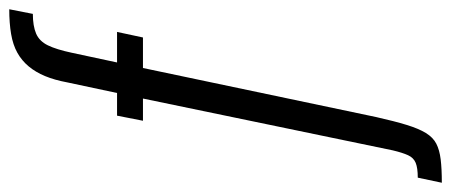

<svg xmlns="http://www.w3.org/2000/svg" viewBox="-377 -483 975 415"><g transform="rotate(-90 110.5 -275.5)"><path d="M-77 192 -66 140Q-45 140 -34 135.5Q-23 131 -17.5 119Q-12 107 -7 86L105 -454H57L68 -510H117L140 -618Q145 -645 153.5 -665.5Q162 -686 174.5 -701Q187 -716 204 -725.5Q221 -735 244.5 -739Q268 -743 298 -743L288 -692Q262 -692 245.5 -685Q229 -678 220 -659.5Q211 -641 204 -608L183 -510H249L237 -454H171L65 50Q56 90 48 116Q40 142 30.5 157.5Q21 173 7.5 180Q-6 187 -26.5 189.5Q-47 192 -77 192Z"/></g></svg>

Font: Saira UltraCondensed Medium
Style: Italic
Weight: 500
Width: 1
Italic angle: -12°
Designer: Hector Gatti with collaboration of the Omnibus-Type team
Foundry: Omnibus-Type
Version: Version 1.101